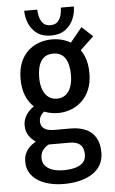

<svg xmlns="http://www.w3.org/2000/svg" viewBox="-58 -704 567 943"><g transform="rotate(-5 225.0 -232.0)"><path d="M221.3 -149Q188.2 -149 157.7 -159.8Q127.2 -170.6 103.1 -192.9Q79.1 -215.2 65.1 -249.6Q51.1 -283.9 51.1 -331Q51.1 -377.9 64.9 -412Q78.7 -446.1 102.6 -468.2Q126.5 -490.4 157.1 -501.2Q187.8 -512 221.3 -512Q254.5 -512 284.8 -501.2Q315.1 -490.4 339 -468.2Q362.9 -446.1 376.6 -412Q390.4 -377.9 390.4 -331Q390.4 -283.9 375.8 -249.6Q361.2 -215.2 336.8 -192.9Q312.3 -170.6 282.4 -159.8Q252.4 -149 221.3 -149ZM221.3 -219.7Q245.7 -219.7 263.2 -232.9Q280.7 -246 290 -270.8Q299.3 -295.6 299.3 -331Q299.3 -383.6 280 -412.8Q260.7 -441.9 221.3 -441.9Q181.4 -441.9 162 -412.8Q142.7 -383.6 142.7 -331Q142.7 -295.6 152.1 -270.8Q161.6 -246 179.1 -232.9Q196.6 -219.7 221.3 -219.7ZM326.4 -417 286.4 -455.6 371 -559.1 424.6 -509.6ZM274.7 -68Q316.6 -68 348.2 -54.4Q379.8 -40.9 397.4 -12Q415 16.9 415 62.6Q415 97.5 400.2 123.4Q385.4 149.3 358.7 166.4Q332 183.5 296.7 192Q261.4 200.6 220.3 200.6Q179.9 200.6 146.4 192.1Q112.9 183.6 88.8 167.6Q64.6 151.6 51.5 128.4Q38.4 105.1 38.4 75.5Q38.4 46.9 50.5 26.5Q62.6 6.2 80.7 -7.1Q98.7 -20.4 117 -28Q135.3 -35.6 147.1 -38.7L196 -12.4Q178.7 -8.4 161 0.7Q143.4 9.7 131.5 25.5Q119.6 41.3 119.6 65.9Q119.6 86.1 131.7 101.2Q143.9 116.3 166.9 124.7Q190 133.1 222.9 133.1Q254.4 133.1 279.4 126.5Q304.4 119.8 318.9 105Q333.4 90.1 333.4 65.4Q333.4 44.9 326.4 30.5Q319.3 16.1 303.6 8.6Q287.9 1 262 1H151.6Q134.3 1 110.6 -11.4Q86.9 -23.8 69 -46.7Q51 -69.6 51 -101.6Q51 -124.4 59.7 -142.1Q68.4 -159.9 81.4 -172.9Q94.4 -186 107.5 -194.5Q120.6 -202.9 128.9 -207.4L175 -178.7Q165.1 -173.2 154.1 -164.2Q143 -155.2 135.3 -143.1Q127.6 -131 127.6 -116.4Q127.6 -98.9 136.3 -88.2Q145.1 -77.4 159.3 -72.7Q173.6 -68 189.6 -68ZM342.9 -663.7Q342.9 -632.7 330 -602.1Q317.1 -571.4 289.9 -551.3Q262.6 -531.1 219.4 -531.1Q176.2 -531.1 149.5 -551.3Q122.8 -571.4 110.4 -602.1Q98 -632.7 98 -663.7H162.3Q162.3 -652.5 166.1 -633Q170 -613.6 182.4 -597.9Q194.7 -582.1 220.4 -582.1Q246.6 -582.1 259 -597.9Q271.4 -613.6 275 -633Q278.6 -652.5 278.6 -663.7Z"/></g></svg>

Font: League Mono Thin Condensed
Style: Regular
Weight: 100
Width: 1
Designer: Tyler Finck
Foundry: The League of Moveable Type / Tyler Finck
Version: Version 2.300;RELEASE